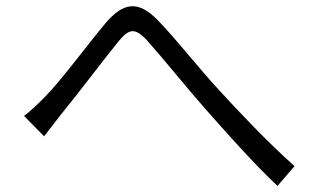

<svg xmlns="http://www.w3.org/2000/svg" viewBox="-20 -651 1040 631"><path d="M59 -270 125 -203C140 -223 163 -252 183 -278C235 -341 319 -453 367 -512C403 -556 422 -564 466 -515C512 -464 589 -368 654 -294C723 -216 815 -112 892 -40L948 -105C859 -184 758 -291 698 -357C633 -427 557 -525 498 -585C433 -652 384 -642 327 -575C268 -505 183 -389 129 -334C103 -308 83 -288 59 -270Z"/></svg>

Font: Noto Sans KR DemiLight
Style: Regular
Weight: 350
Designer: Ryoko NISHIZUKA 西塚涼子 (kana, bopomofo & ideographs); Paul D. Hunt (Latin, Greek & Cyrillic); Sandoll Communications 산돌커뮤니
Foundry: Adobe
Version: Version 2.004;hotconv 1.0.118;makeotfexe 2.5.65603